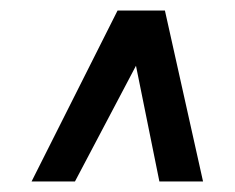

<svg xmlns="http://www.w3.org/2000/svg" viewBox="-20 -845 446 365"><path d="M40 -500 203.5 -825H293.5L366 -500H283L238.5 -720L122.5 -500Z"/></svg>

Font: Urbanist
Style: Italic
Weight: 400
Italic angle: -8°
Designer: Corey Hu
Foundry: Corey Hu
Version: Version 1.330; ttfautohint (v1.8.4.7-5d5b)